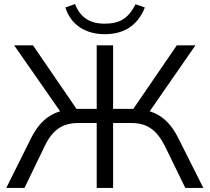

<svg xmlns="http://www.w3.org/2000/svg" viewBox="-20 -929 1036 949"><path d="M133 -245 11 0H101L201 -207C240 -288 289 -321 368 -321H458V0H539V-321H629C706 -321 754 -288 795 -207L896 0H985L862 -245C827 -316 782 -360 720 -379L946 -705H854L639 -391H539V-705H458V-391H358L143 -705H50L277 -379C214 -360 168 -316 133 -245ZM498 -760C585 -760 658 -796 696 -892L650 -908C614 -837 571 -812 497 -812C425 -812 377 -842 351 -909L303 -892C332 -802 407 -760 498 -760Z"/></svg>

Font: Poppy and Pepper
Style: Regular
Weight: 400
Designer: Thy Ha
Foundry: Thy Ha
Version: Version 0.001;Glyphs 3.2 (3227)